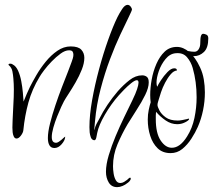

<svg xmlns="http://www.w3.org/2000/svg" viewBox="-20 -595 877 790"><path d="M204 14Q190 14 183.5 3Q177 -8 177 -27Q177 -52 186 -87.5Q195 -123 208 -162Q221 -201 235 -237Q249 -273 260 -301Q271 -329 275 -341Q277 -346 279.5 -354.5Q282 -363 282 -370Q282 -378 278.5 -383Q275 -388 264 -388Q248 -388 229.5 -374.5Q211 -361 193 -342.5Q175 -324 161.5 -306Q148 -288 143 -279Q112 -228 97 -173.5Q82 -119 76 -59Q75 -49 66 -37Q57 -25 48 -25Q40 -25 36 -35Q33 -42 32 -51Q31 -60 31 -70Q31 -79 31.5 -87.5Q32 -96 32 -103Q33 -134 35 -165Q37 -196 37 -227Q37 -238 36.5 -249.5Q36 -261 35 -272Q34 -286 31 -301.5Q28 -317 16 -327Q15 -328 15 -328.5Q15 -329 15 -329Q15 -333 22 -333Q29 -333 32 -330Q46 -323 54.5 -304Q63 -285 67.5 -261Q72 -237 74 -214.5Q76 -192 77 -177Q84 -194 90 -208.5Q96 -223 103 -237Q113 -257 129.5 -285.5Q146 -314 168 -341Q190 -368 216 -386Q242 -404 271 -404Q302 -404 314.5 -390.5Q327 -377 327 -357Q327 -335 316.5 -308.5Q306 -282 291 -256Q276 -230 262.5 -209.5Q249 -189 243 -178Q240 -173 232 -155.5Q224 -138 215 -115.5Q206 -93 199.5 -70Q193 -47 193 -31Q193 -15 201 -10Q211 -4 222.5 -12Q234 -20 242 -28Q250 -36 248 -30Q247 -17 233.5 -1.5Q220 14 204 14Z M462 175Q439 175 427.5 156Q416 137 416 112Q416 82 427.5 43.5Q439 5 456 -35.5Q473 -76 491.5 -114Q510 -152 524.5 -182Q539 -212 544 -228Q550 -246 550 -255Q550 -265 543 -265Q535 -265 519.5 -252.5Q504 -240 489.5 -225Q475 -210 469 -203Q437 -167 411.5 -123Q386 -79 380 -48Q379 -43 376.5 -30Q374 -17 367 -18Q357 -20 353.5 -30.5Q350 -41 349 -50Q349 -55 348.5 -60.5Q348 -66 348 -72Q348 -121 359 -183Q370 -245 387.5 -310Q405 -375 425 -431Q445 -487 463 -524Q472 -542 483 -558.5Q494 -575 505 -575Q512 -575 517.5 -568Q523 -561 523 -556Q523 -552 509.5 -524.5Q496 -497 475 -452.5Q454 -408 432.5 -351Q411 -294 394 -229Q377 -164 371 -97Q371 -96 370 -87Q369 -78 368.5 -69Q368 -60 368 -60V-61H369Q371 -73 376.5 -84Q382 -95 388 -105Q418 -165 465 -220Q488 -246 513 -265.5Q538 -285 565 -285Q576 -285 584 -279Q592 -273 592 -256Q592 -234 577.5 -204.5Q563 -175 542.5 -143.5Q522 -112 505 -84Q482 -45 463.5 -1.5Q445 42 445 89Q445 103 447.5 119Q450 135 456.5 146.5Q463 158 475 158Q483 158 490.5 153.5Q498 149 503 145Q512 136 515 136Q518 136 518 139Q518 145 513 150.5Q508 156 503 159Q496 165 484.5 170Q473 175 462 175Z M682 35Q649 35 628.5 15Q608 -5 598 -36.5Q588 -68 588 -103Q588 -124 592 -143Q596 -162 600 -174Q599 -181 598.5 -188.5Q598 -196 598 -204Q598 -233 604 -267Q610 -301 623.5 -332Q637 -363 657.5 -382.5Q678 -402 708 -402Q734 -402 759 -380.5Q784 -359 803 -318Q814 -295 818.5 -268.5Q823 -242 823 -215Q823 -178 815.5 -141.5Q808 -105 794 -73Q784 -50 767.5 -24.5Q751 1 730 18Q709 35 682 35ZM687 13Q721 13 750 -34Q771 -67 780 -109.5Q789 -152 789 -195Q789 -227 785 -257Q781 -287 773 -315Q766 -340 749.5 -359.5Q733 -379 703 -376Q679 -374 661 -352Q643 -330 633.5 -302.5Q624 -275 624 -255Q624 -244 627 -238Q630 -246 642 -264.5Q654 -283 669 -298.5Q684 -314 697 -314Q708 -314 708 -305Q695 -304 682.5 -289.5Q670 -275 659.5 -255Q649 -235 642.5 -215.5Q636 -196 633 -185Q632 -181 630 -175Q628 -169 628 -163Q628 -156 636 -140.5Q644 -125 662 -112Q680 -99 711 -99Q720 -99 730 -101Q740 -103 749 -105L756 -107Q758 -107 758 -105Q758 -102 751.5 -97.5Q745 -93 740 -91Q726 -84 709 -84Q684 -84 661.5 -99.5Q639 -115 622 -135Q621 -127 621 -119.5Q621 -112 621 -105Q621 -47 641 -17Q661 13 687 13ZM778 -364Q763 -364 756.5 -365.5Q750 -367 745 -369Q743 -370 743 -373Q743 -377 746.5 -381.5Q750 -386 754 -385Q768 -382 780 -382Q791 -382 797.5 -392.5Q804 -403 804 -417Q804 -439 807 -447.5Q810 -456 816 -456Q821 -456 829 -452.5Q837 -449 837 -437Q837 -398 819 -381Q801 -364 778 -364Z"/></svg>

Font: Inspiration
Style: Regular
Weight: 400
Designer: Robert E. Leuschke
Foundry: Robert E. Leuschke
Version: Version 2.010; ttfautohint (v1.8.3)